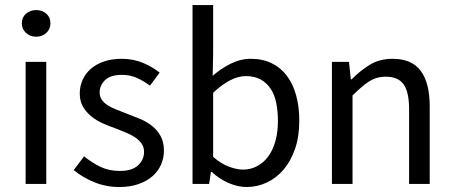

<svg xmlns="http://www.w3.org/2000/svg" viewBox="-20 -732 1806 764"><path d="M124 -585.9Q100.1 -585.9 83.5 -601.1Q66.9 -616.2 66.9 -639.2Q66.9 -663.1 83.5 -677.5Q100.1 -691.9 124 -691.9Q147.9 -691.9 164.3 -677.5Q180.7 -663.1 180.7 -639.2Q180.7 -616.2 164.3 -601.1Q147.9 -585.9 124 -585.9ZM82 -485.8H164.1V0H82Z M314.5 -109.9Q346.7 -84 380.1 -67.9Q413.6 -51.8 457.5 -51.8Q505.4 -51.8 529.3 -74Q553.2 -96.2 553.2 -127.9Q553.2 -147 543.2 -160.9Q533.2 -174.8 517.8 -185.3Q502.4 -195.8 482.4 -203.9Q462.4 -211.9 442.4 -220.2Q416.5 -229 390.4 -240.5Q364.3 -252 343.8 -268.6Q323.2 -285.2 310.3 -307.1Q297.4 -329.1 297.4 -359.9Q297.4 -389.2 308.8 -414.6Q320.3 -439.9 341.8 -458.5Q363.3 -477.1 394.3 -487.5Q425.3 -498 464.4 -498Q510.3 -498 548.8 -481.9Q587.4 -465.8 615.2 -442.9L576.7 -391.1Q551.3 -410.2 524.4 -422.1Q497.6 -434.1 465.3 -434.1Q419.4 -434.1 397.9 -413.1Q376.5 -392.1 376.5 -363.8Q376.5 -347.2 385.5 -334.5Q394.5 -321.8 409.4 -312.5Q424.3 -303.2 443.8 -295.7Q463.4 -288.1 484.4 -279.8Q510.3 -270 536.9 -259Q563.5 -248 584.5 -231.4Q605.5 -214.8 618.9 -190.9Q632.3 -167 632.3 -132.8Q632.3 -103 620.8 -76.9Q609.4 -50.8 586.9 -31Q564.5 -11.2 531 0.5Q497.6 12.2 454.6 12.2Q402.3 12.2 355.5 -6.8Q308.6 -25.9 273.4 -55.2Z M746.1 -711.9H828.1V-518.1L826.2 -430.2Q858.9 -459 897.9 -478.5Q937 -498 978 -498Q1024.9 -498 1061 -480.5Q1097.2 -462.9 1121.6 -430.4Q1146 -397.9 1158.4 -352.5Q1170.9 -307.1 1170.9 -251Q1170.9 -189 1154.1 -139.9Q1137.2 -90.8 1108.2 -56.9Q1079.1 -22.9 1041 -5.4Q1002.9 12.2 960.9 12.2Q927.2 12.2 890.6 -3.4Q854 -19 822.3 -47.9H819.3L812 0H746.1ZM828.1 -107.9Q859.9 -80.1 891.4 -68.6Q922.9 -57.1 947.3 -57.1Q977.1 -57.1 1002.7 -70.6Q1028.3 -84 1046.6 -108.4Q1064.9 -132.8 1075.4 -168.9Q1085.9 -205.1 1085.9 -250Q1085.9 -290 1079.1 -323Q1072.3 -356 1056.6 -379.4Q1041 -402.8 1016.6 -416Q992.2 -429.2 958 -429.2Q898.9 -429.2 828.1 -362.8Z M1300.8 -485.8H1368.7L1376 -416H1378.9Q1413.6 -451.2 1452.1 -474.6Q1490.7 -498 1542 -498Q1618.7 -498 1654.3 -450Q1689.9 -401.9 1689.9 -308.1V0H1607.9V-296.9Q1607.9 -366.2 1585.9 -396.5Q1564 -426.8 1515.6 -426.8Q1477.5 -426.8 1448.7 -408Q1419.9 -389.2 1382.8 -352.1V0H1300.8Z"/></svg>

Font: Pyidaungsu
Style: Regular
Weight: 400
Designer: Sun Tun
Foundry: MCF
Version: Version 2.053; ttfautohint (v1.8.2)